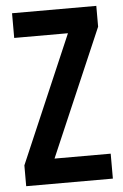

<svg xmlns="http://www.w3.org/2000/svg" viewBox="-52 -752 507 790"><g transform="rotate(-5 201.5 -357.0)"><path d="M382 0H24V-86L250 -612H28V-714H376V-628L150 -103H382Z"/></g></svg>

Font: Noto Sans Lao ExtraCondensed SemiBold
Style: Regular
Weight: 600
Width: 2
Designer: Monotype Design Team
Foundry: Monotype Imaging Inc.
Version: Version 2.003; ttfautohint (v1.8.4.7-5d5b)